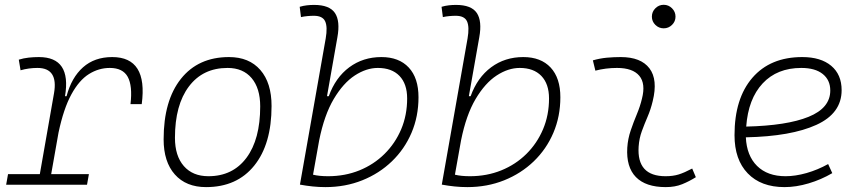

<svg xmlns="http://www.w3.org/2000/svg" viewBox="-20 -763 3556 793"><path d="M5.4 0 13.2 -43.9H144.5L203.1 -377.9Q221.2 -482.4 134.8 -482.4Q98.6 -482.4 64.9 -472.7L57.6 -516.6Q78.1 -522.9 98.9 -525.1Q119.6 -527.3 140.6 -527.3Q275.9 -527.3 248.5 -365.7H254.9Q275.4 -442.9 323 -485.1Q370.6 -527.3 443.4 -527.3Q591.3 -527.3 565.4 -333H519Q527.8 -408.7 507.6 -445.6Q487.3 -482.4 433.6 -482.4Q387.7 -482.4 347.2 -457Q306.6 -431.6 274.7 -373Q242.7 -314.5 221.7 -215.3L191.4 -43.9H347.2L339.4 0Z M831.1 9.8Q748.5 9.8 702.1 -42.5Q655.8 -94.7 655.8 -187.5Q655.8 -347.7 727.3 -437.5Q798.8 -527.3 925.8 -527.3Q1008.8 -527.3 1055.2 -474.1Q1101.6 -420.9 1101.6 -325.2Q1101.6 -167.5 1030 -78.9Q958.5 9.8 831.1 9.8ZM840.8 -35.2Q941.4 -35.2 998 -111.3Q1054.7 -187.5 1054.7 -323.7Q1054.7 -398.4 1019.3 -440.4Q983.9 -482.4 919.9 -482.4Q817.9 -482.4 760.3 -406Q702.6 -329.6 702.6 -193.8Q702.6 -119.1 739.3 -77.1Q775.9 -35.2 840.8 -35.2Z M1324.2 9.8Q1297.9 9.8 1271.5 7.1Q1245.1 4.4 1218.8 -0.5L1325.2 -604Q1333.5 -651.9 1323 -674.8Q1312.5 -697.8 1276.4 -697.8Q1263.2 -697.8 1249.8 -696.5Q1236.3 -695.3 1223.1 -692.4L1217.8 -734.9Q1232.4 -739.3 1247.3 -741Q1262.2 -742.7 1277.3 -742.7Q1340.8 -742.7 1363.3 -709.5Q1385.7 -676.3 1373.5 -608.9L1330.6 -365.7H1337.9Q1365.7 -442.9 1422.6 -485.1Q1479.5 -527.3 1555.2 -527.3Q1627.9 -527.3 1668.2 -484.1Q1708.5 -440.9 1708.5 -361.3Q1708.5 -282.2 1679.7 -214.6Q1650.9 -147 1598.6 -96.7Q1546.4 -46.4 1476.3 -18.3Q1406.2 9.8 1324.2 9.8ZM1298.3 -183.6 1272.9 -41.5Q1298.3 -35.2 1335 -35.2Q1404.8 -35.2 1464.4 -59.3Q1523.9 -83.5 1568.1 -127.2Q1612.3 -170.9 1637 -229.2Q1661.6 -287.6 1661.6 -356.4Q1661.6 -416.5 1629.9 -449.5Q1598.1 -482.4 1540.5 -482.4Q1493.2 -482.4 1445.3 -451.2Q1397.5 -419.9 1358.4 -354Q1319.3 -288.1 1298.3 -183.6Z M1910.2 9.8Q1883.8 9.8 1857.4 7.1Q1831.1 4.4 1804.7 -0.5L1911.1 -604Q1919.4 -651.9 1908.9 -674.8Q1898.4 -697.8 1862.3 -697.8Q1849.1 -697.8 1835.7 -696.5Q1822.3 -695.3 1809.1 -692.4L1803.7 -734.9Q1818.4 -739.3 1833.3 -741Q1848.1 -742.7 1863.3 -742.7Q1926.8 -742.7 1949.2 -709.5Q1971.7 -676.3 1959.5 -608.9L1916.5 -365.7H1923.8Q1951.7 -442.9 2008.5 -485.1Q2065.4 -527.3 2141.1 -527.3Q2213.9 -527.3 2254.2 -484.1Q2294.4 -440.9 2294.4 -361.3Q2294.4 -282.2 2265.6 -214.6Q2236.8 -147 2184.6 -96.7Q2132.3 -46.4 2062.3 -18.3Q1992.2 9.8 1910.2 9.8ZM1884.3 -183.6 1858.9 -41.5Q1884.3 -35.2 1920.9 -35.2Q1990.7 -35.2 2050.3 -59.3Q2109.9 -83.5 2154.1 -127.2Q2198.2 -170.9 2222.9 -229.2Q2247.6 -287.6 2247.6 -356.4Q2247.6 -416.5 2215.8 -449.5Q2184.1 -482.4 2126.5 -482.4Q2079.1 -482.4 2031.2 -451.2Q1983.4 -419.9 1944.3 -354Q1905.3 -288.1 1884.3 -183.6Z M2838.9 -66.9 2854 -31.2Q2827.1 -14.2 2797.6 -2.2Q2768.1 9.8 2729.5 9.8Q2647 9.8 2606.4 -31.7Q2565.9 -73.2 2570.8 -153.3Q2573.2 -189.9 2585 -224.4Q2596.7 -258.8 2610.4 -291.5Q2624 -324.2 2631.3 -355Q2647.5 -417.5 2620.4 -450Q2593.3 -482.4 2528.3 -482.4Q2481.9 -482.4 2439 -471.2L2428.7 -513.7Q2457.5 -522 2486.3 -524.7Q2515.1 -527.3 2543.9 -527.3Q2627 -527.3 2662.4 -480.7Q2697.8 -434.1 2675.8 -345.2Q2667.5 -310.5 2654.5 -280.5Q2641.6 -250.5 2630.9 -221.2Q2620.1 -191.9 2617.7 -157.7Q2609.4 -35.2 2729 -35.2Q2759.8 -35.2 2783.2 -42.5Q2806.6 -49.8 2838.9 -66.9ZM2721.2 -646Q2701.2 -646 2686.8 -660.2Q2672.4 -674.3 2672.4 -694.3Q2672.4 -714.4 2686.8 -728.8Q2701.2 -743.2 2721.2 -743.2Q2741.2 -743.2 2755.6 -728.8Q2770 -714.4 2770 -694.3Q2770 -674.3 2755.6 -660.2Q2741.2 -646 2721.2 -646Z M3224.6 -35.2Q3265.1 -35.2 3311.3 -48.3Q3357.4 -61.5 3400.4 -85.4L3417.5 -47.9Q3371.6 -21 3319.8 -5.6Q3268.1 9.8 3220.2 9.8Q3123 9.8 3068.4 -46.9Q3013.7 -103.5 3013.7 -204.6Q3013.7 -356.4 3087.6 -441.9Q3161.6 -527.3 3293.5 -527.3Q3370.1 -527.3 3413.1 -491.2Q3456.1 -455.1 3456.1 -390.6Q3456.1 -294.9 3351.8 -247.3Q3247.6 -199.7 3060.5 -195.8Q3064 -120.1 3106.9 -77.6Q3149.9 -35.2 3224.6 -35.2ZM3062 -240.2Q3230 -244.1 3319.6 -280.5Q3409.2 -316.9 3409.2 -389.2Q3409.2 -432.6 3377.9 -457.5Q3346.7 -482.4 3289.6 -482.4Q3189.5 -482.4 3129.9 -418.5Q3070.3 -354.5 3062 -240.2Z"/></svg>

Font: Cascadia Mono NF ExtraLight
Style: Italic
Weight: 200
Italic angle: -10°
Monospace: yes
Designer: Aaron Bell
Foundry: Saja Typeworks
Version: Version 2404.023; ttfautohint (v1.8.4)